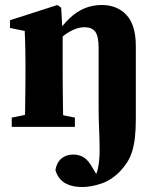

<svg xmlns="http://www.w3.org/2000/svg" viewBox="-20 -508 632 769"><path d="M27 0V-37L116 -55H191L280 -37V0ZM78 0Q80 -24 80.5 -61Q81 -98 81.5 -138Q82 -178 82 -210V-257Q82 -286 81.5 -306.5Q81 -327 80.5 -345.5Q80 -364 79 -384L20 -396V-427L210 -488L225 -477L231 -373V-370V-210Q231 -178 231.5 -138Q232 -98 232.5 -61Q233 -24 235 0ZM310 241Q279 241 257 233Q235 225 221.5 210Q208 195 202 173Q207 143 226 127Q245 111 273 111Q298 111 316.5 123Q335 135 351 165L374 203V214H356V203Q364 193 367.5 183.5Q371 174 374 158Q379 129 379 92Q379 55 377 12Q375 -31 375 -77V-315Q375 -363 361.5 -381Q348 -399 318 -399Q300 -399 279.5 -391Q259 -383 238 -367.5Q217 -352 198 -330L194 -362H199Q230 -408 259.5 -435.5Q289 -463 320.5 -475.5Q352 -488 388 -488Q449 -488 486.5 -448Q524 -408 524 -323V-32Q524 10 520.5 41.5Q517 73 509.5 97.5Q502 122 490 141Q478 160 461 178Q426 214 385 227.5Q344 241 310 241Z"/></svg>

Font: Source Serif 4 36pt
Style: Bold
Weight: 700
Designer: Frank Grießhammer
Foundry: Adobe Systems Incorporated
Version: Version 4.004;hotconv 1.0.116;makeotfexe 2.5.65601